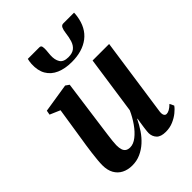

<svg xmlns="http://www.w3.org/2000/svg" viewBox="-223 -884 1006 1006"><g transform="rotate(-45 280.5 -381.0)"><path d="M157.5 11Q125 11 100 -1.8Q75 -14.5 61 -39.5Q47 -64.5 47 -101Q47 -116 49 -138.5Q51 -161 54.2 -186.2Q57.5 -211.5 61 -235.2Q64.5 -259 67.5 -276.5L96 -460L39 -484.5L43.5 -509L204.5 -534.5L224.5 -520.5L192 -283Q189.5 -263.5 186.2 -240.2Q183 -217 180 -194.2Q177 -171.5 175 -152.8Q173 -134 173 -123.5Q173 -102.5 177.5 -89.5Q182 -76.5 191.8 -70.2Q201.5 -64 217 -64Q241 -64 266.2 -83.8Q291.5 -103.5 314 -135.5Q336.5 -167.5 352.5 -203.5L399 -525.5H521.5L458.5 -88Q456.5 -70.5 461.2 -61.8Q466 -53 475.5 -53Q485 -53 497 -59.5Q509 -66 523 -80L534.5 -56Q525 -42 506.2 -26.8Q487.5 -11.5 462 -0.5Q436.5 10.5 406.5 10.5Q370 10.5 354 -6.5Q338 -23.5 337.5 -49Q337.5 -53 338.5 -63.8Q339.5 -74.5 341.5 -88.5Q343.5 -102.5 345.8 -117.2Q348 -132 350 -143.5L348 -144Q333.5 -114 314.8 -86Q296 -58 272 -36.2Q248 -14.5 219.5 -1.8Q191 11 157.5 11ZM250.5 -771.5Q262 -771.5 264.2 -761.8Q266.5 -752 265.5 -736Q265 -729 264 -719Q263 -709 262.5 -702Q260.5 -668 273.5 -647.5Q286.5 -627 322 -627Q351.5 -627 367.5 -640Q383.5 -653 390.8 -675.8Q398 -698.5 401.5 -728Q403.5 -746 409.2 -758.8Q415 -771.5 427.5 -771.5H507.5Q507.5 -767 507.2 -761.5Q507 -756 505.5 -746.5Q494.5 -672 445 -634.2Q395.5 -596.5 317 -596.5Q267.5 -596.5 231 -612.2Q194.5 -628 176 -659.8Q157.5 -691.5 160 -739.5Q160.5 -747.5 161.8 -755.5Q163 -763.5 165 -771.5Z"/></g></svg>

Font: Merriweather 96pt SemiBold
Style: Italic
Weight: 600
Italic angle: -7.8°
Version: Version 2.101